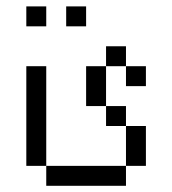

<svg xmlns="http://www.w3.org/2000/svg" viewBox="-20 -520 540 602"><path d="M437.5 -250V-312.5H375V-250ZM125 -437.5V-500H62.5V-437.5ZM250 -437.5V-500H187.5V-437.5ZM125 0V62.5H375V0ZM125 0V-312.5H62.5V0ZM375 0H437.5Q437.5 0 437.5 -125H375Q375 -125 375 0ZM375 -125V-187.5H312.5V-125ZM312.5 -187.5Q312.5 -187.5 312.5 -312.5H250Q250 -312.5 250 -187.5ZM312.5 -312.5H375V-375H312.5Z"/></svg>

Font: CalcUnifontExMono
Style: Regular
Weight: 500
Version: Version 15.0.06